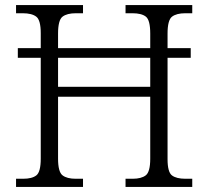

<svg xmlns="http://www.w3.org/2000/svg" viewBox="-20 -734 818 754"><path d="M43 0V-32H71Q106 -32 123 -45.5Q140 -59 140 -111V-507H50V-545H140V-604Q140 -655 122.5 -668.5Q105 -682 69 -682H43V-714H306V-682H278Q243 -682 225.5 -668.5Q208 -655 208 -602V-545H570V-602Q570 -655 553 -668.5Q536 -682 500 -682H473V-714H735V-682H708Q673 -682 655.5 -668.5Q638 -655 638 -602V-545H729V-507H638V-109Q638 -58 655.5 -45Q673 -32 708 -32H735V0H473V-32H501Q535 -32 552.5 -45.5Q570 -59 570 -111V-354H208V-111Q208 -59 225.5 -45.5Q243 -32 277 -32H306V0ZM208 -393H570V-507H208Z"/></svg>

Font: Noto Serif Tamil Light
Style: Regular
Weight: 300
Designer: Indian Type Foundry, Tom Grace, and the Monotype Design Team
Foundry: Monotype Imaging Inc.
Version: Version 2.004; ttfautohint (v1.8.4.7-5d5b)